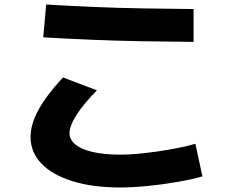

<svg xmlns="http://www.w3.org/2000/svg" viewBox="-20 -773 1040 848"><path d="M510 55Q390 55 301 27.5Q212 0 163.5 -50Q115 -100 115 -168Q115 -224 150 -288Q185 -352 258 -431L408 -374Q349 -314 318 -265.5Q287 -217 287 -185Q287 -156 313.5 -134.5Q340 -113 390.5 -101.5Q441 -90 510 -90Q558 -90 616.5 -96.5Q675 -103 734.5 -113.5Q794 -124 843 -138L874 6Q825 20 761 31Q697 42 631.5 48.5Q566 55 510 55ZM835 -588Q712 -589 600.5 -591Q489 -593 383.5 -597.5Q278 -602 171 -608L184 -753Q288 -747 391.5 -742.5Q495 -738 605 -736Q715 -734 835 -733Z"/></svg>

Font: M PLUS 2 Thin ExtraBold
Style: Regular
Weight: 800
Version: Version 1.001